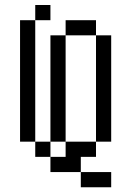

<svg xmlns="http://www.w3.org/2000/svg" viewBox="-20 -708 540 790"><path d="M437.5 62.5V0H312.5V62.5ZM187.5 -625V-687.5H125V-625H62.5Q62.5 -625 62.5 -125H125V-62.5H187.5V0H312.5V-62.5H375V-125H250V-62.5H187.5V-125H125Q125 -125 125 -625ZM187.5 -125H250V-562.5H187.5ZM375 -125H437.5V-562.5H375ZM250 -562.5H375V-625H250Z"/></svg>

Font: BFUnifontExMono
Style: Regular
Weight: 500
Version: Version 15.0.06